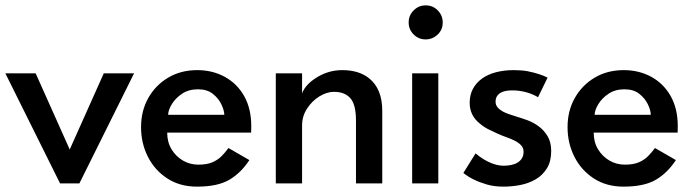

<svg xmlns="http://www.w3.org/2000/svg" viewBox="-26 -684 2588 716"><path d="M270 0H198L-6 -410.5H107L234 -126.5L361 -410.5H474Z M708.5 12Q645 12 598 -18.5Q551 -49 525.5 -99.5Q500 -150 500 -210Q500 -270.5 527 -318.5Q554 -366.5 601.2 -394.5Q648.5 -422.5 709.5 -422.5Q766.5 -422.5 812.2 -397.5Q858 -372.5 884.5 -325.8Q911 -279 911 -213Q911 -201 910.5 -189.5H597.5Q597.5 -154 613.8 -127.2Q630 -100.5 656.2 -85.2Q682.5 -70 713.5 -70Q745 -70 765.2 -78.5Q785.5 -87 799.8 -101.2Q814 -115.5 826 -132L904 -87Q872.5 -39 829 -13.5Q785.5 12 708.5 12ZM810.5 -256Q810 -273 799.5 -295Q789 -317 767.8 -334Q746.5 -351 712.5 -351Q677.5 -351 653 -334.5Q628.5 -318 615 -296Q601.5 -274 601 -256Z M1399.5 0H1301.5V-234.5Q1301.5 -294 1280.5 -317.8Q1259.5 -341.5 1219.5 -341.5Q1192.5 -341.5 1165 -324.5Q1137.5 -307.5 1119 -279Q1100.5 -250.5 1100.5 -216V0H1002.5V-410.5H1100.5V-336Q1113.5 -370 1156.8 -396.2Q1200 -422.5 1250.5 -422.5Q1313 -422.5 1351 -391.5Q1399.5 -352.5 1399.5 -270.5Z M1561.5 -537Q1535 -537 1516.5 -555.5Q1498 -574 1498 -600.5Q1498 -627 1516.8 -645.5Q1535.5 -664 1561.5 -664Q1588.5 -664 1606.8 -645Q1625 -626 1625 -600.5Q1625 -572.5 1605.8 -554.8Q1586.5 -537 1561.5 -537ZM1608.5 0H1511V-410.5H1608.5Z M1851 12Q1817.5 12 1789.5 4Q1735 -12 1702 -39L1747.5 -112Q1762.5 -99 1779.5 -89Q1818.5 -66 1852.5 -66Q1867 -66 1880.5 -68.8Q1894 -71.5 1904.2 -77.8Q1914.5 -84 1920.5 -94Q1926.5 -104 1926.5 -118Q1926.5 -132.5 1917.2 -142.2Q1908 -152 1893.8 -159.2Q1879.5 -166.5 1863 -172.2Q1846.5 -178 1831.5 -184.8Q1816.5 -191.5 1798 -200.5Q1779.5 -209.5 1763.5 -223Q1725.5 -253 1725.5 -300.5Q1725.5 -330 1737.5 -352.5Q1749.5 -375 1771.2 -390.8Q1793 -406.5 1823.2 -414.5Q1853.5 -422.5 1889.5 -422.5Q1918 -422.5 1941 -418.5Q1988 -409 2016 -394.5L1980.5 -321.5Q1937.5 -346.5 1885 -347Q1854.5 -347 1839 -337Q1822 -325.5 1822 -305Q1822 -292.5 1829.8 -283.5Q1837.5 -274.5 1849 -268.2Q1860.5 -262 1874.5 -257.5L1900.5 -249Q1918 -244 1940.5 -235.8Q1963 -227.5 1982.8 -213Q2002.5 -198.5 2016 -176.2Q2029.5 -154 2029.5 -121Q2029.5 -82 2013.5 -56.2Q1997.5 -30.5 1972 -15.5Q1946.5 -0.5 1915 5.8Q1883.5 12 1851 12Z M2299 12Q2235.5 12 2188.5 -18.5Q2141.5 -49 2116 -99.5Q2090.5 -150 2090.5 -210Q2090.5 -270.5 2117.5 -318.5Q2144.5 -366.5 2191.8 -394.5Q2239 -422.5 2300 -422.5Q2357 -422.5 2402.8 -397.5Q2448.5 -372.5 2475 -325.8Q2501.5 -279 2501.5 -213Q2501.5 -201 2501 -189.5H2188Q2188 -154 2204.2 -127.2Q2220.5 -100.5 2246.8 -85.2Q2273 -70 2304 -70Q2335.5 -70 2355.8 -78.5Q2376 -87 2390.2 -101.2Q2404.5 -115.5 2416.5 -132L2494.5 -87Q2463 -39 2419.5 -13.5Q2376 12 2299 12ZM2401 -256Q2400.5 -273 2390 -295Q2379.5 -317 2358.2 -334Q2337 -351 2303 -351Q2268 -351 2243.5 -334.5Q2219 -318 2205.5 -296Q2192 -274 2191.5 -256Z"/></svg>

Font: Lucymar Sans Medium
Style: Regular
Weight: 500
Foundry: The League of Moveable Type (original font) / Main changes by Cristiano Sobral with portions from Mirco Monsees
Version: Version 2.001;August 30, 2020;FontCreator 13.0.0.2681 64-bit